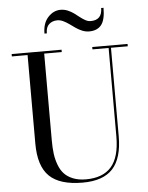

<svg xmlns="http://www.w3.org/2000/svg" viewBox="-64 -1028 843 1094"><g transform="rotate(-5 358.0 -481.0)"><path d="M300.5 -919Q272.5 -919 253.5 -902.5Q234.5 -886 234.5 -850H221Q221 -909.5 252.2 -943.2Q283.5 -977 324 -977Q345 -977 364.8 -968.8Q384.5 -960.5 400 -949Q415.5 -937.5 430 -926Q444.5 -914.5 459.8 -906.2Q475 -898 489.5 -898Q555.5 -898 555.5 -967H569Q569 -898.5 545.8 -869.2Q522.5 -840 476 -840Q456 -840 436 -848.2Q416 -856.5 399.8 -868Q383.5 -879.5 367.5 -891Q351.5 -902.5 334.2 -910.8Q317 -919 300.5 -919ZM24.5 -750H310V-736.5H209.5V-240Q209.5 -197.5 213.8 -164.2Q218 -131 229.8 -99.5Q241.5 -68 260.8 -47.5Q280 -27 311.2 -14.5Q342.5 -2 384.5 -2Q481.5 -2 529.8 -57.2Q578 -112.5 578 -230V-736.5H485.5V-750H687.5V-736.5H591.5V-230Q591.5 -105 536.8 -45Q482 15 364.5 15Q234 15 174.2 -43Q114.5 -101 114.5 -230V-736.5H24.5Z"/></g></svg>

Font: Bodoni* 16pt
Style: Regular
Weight: 400
Version: Version 2.3